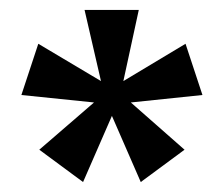

<svg xmlns="http://www.w3.org/2000/svg" viewBox="-20 -718 450 386"><path d="M147 -352 205 -485 263 -352 351 -417 243 -512 387 -527 353 -630 228 -555 259 -698H150L183 -555L57 -630L23 -527L169 -512L59 -417Z"/></svg>

Font: LaHaus Display SemiBold
Style: Regular
Weight: 600
Designer: We are Make, BastardaType, Dalton Maag Ltd
Foundry: BastardaType, Dalton Maag Ltd
Version: Version 3.100;Glyphs 3.3 (3331)